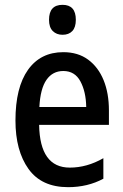

<svg xmlns="http://www.w3.org/2000/svg" viewBox="-20 -765 511 795"><path d="M242 -549Q303 -549 345 -518Q387 -487 409 -433Q431 -379 431 -308V-248H142Q145 -71 269 -71Q340 -71 408 -110V-25Q343 10 262 10Q152 10 98 -65.5Q44 -141 44 -266Q44 -403 96 -476Q148 -549 242 -549ZM242 -471Q198 -471 172.5 -434.5Q147 -398 143 -322H337Q336 -385 313 -428Q290 -471 242 -471ZM239 -745Q294 -745 294 -683Q294 -652 279.5 -636.5Q265 -621 239 -621Q214 -621 198.5 -636.5Q183 -652 183 -683Q183 -745 239 -745Z"/></svg>

Font: Noto Sans Telugu Condensed Medium
Style: Regular
Weight: 500
Width: 3
Designer: Jelle Bosma - Monotype Design Team
Foundry: Monotype Imaging Inc.
Version: Version 2.005; ttfautohint (v1.8.4.7-5d5b)